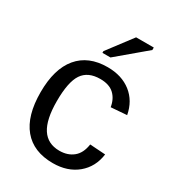

<svg xmlns="http://www.w3.org/2000/svg" viewBox="-180 -838 861 951"><g transform="rotate(30 250.0 -363.0)"><path d="M134.3 -266.6Q134.3 -161.1 167.5 -110.4Q200.7 -59.6 267.6 -59.6Q314.5 -59.6 345.9 -85Q377.4 -110.4 384.8 -163.1L473.6 -157.2Q463.4 -81.1 408.7 -35.6Q354 9.8 270 9.8Q159.2 9.8 100.8 -60.3Q42.5 -130.4 42.5 -264.6Q42.5 -397.9 101.1 -468Q159.7 -538.1 269 -538.1Q350.1 -538.1 403.6 -496.1Q457 -454.1 470.7 -380.4L380.4 -373.5Q373.5 -417.5 345.7 -443.4Q317.9 -469.2 266.6 -469.2Q196.8 -469.2 165.5 -422.9Q134.3 -376.5 134.3 -266.6ZM210.4 -586.4V-596.2L316.4 -736.3H417.5V-722.2L256.3 -586.4Z"/></g></svg>

Font: Liberation Sans
Style: Regular
Weight: 400
Designer: Steve Matteson
Foundry: Ascender Corporation
Version: Version 2.00.1